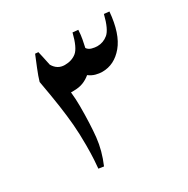

<svg xmlns="http://www.w3.org/2000/svg" viewBox="-110 -680 626 638"><g transform="rotate(-30 203.0 -361.5)"><path d="M94 -145Q95 -153 96.5 -177Q98 -201 98 -233Q98 -277 95 -312.5Q92 -348 86 -389.5Q80 -431 69 -492Q74 -510 85 -537Q96 -564 103 -581L115 -580Q117 -573 120 -558Q123 -543 127 -525Q142 -499 170 -499Q197 -499 215 -513.5Q233 -528 246 -580L267 -578Q266 -558 263 -543Q260 -528 257 -514Q263 -505 274.5 -502Q286 -499 295 -499Q318 -499 336 -514Q354 -529 367 -581L387 -579Q380 -497 346.5 -457Q313 -417 267 -417Q255 -417 242 -420.5Q229 -424 217 -433Q204 -422 188.5 -416Q173 -410 152 -410H142Q145 -382 145 -356Q145 -286 140 -238.5Q135 -191 114 -142Z"/></g></svg>

Font: Noto Sans Indic Siyaq Numbers
Style: Regular
Weight: 400
Designer: Monotype Design Team
Foundry: Monotype Imaging Inc.
Version: Version 2.002; ttfautohint (v1.8.4.7-5d5b)